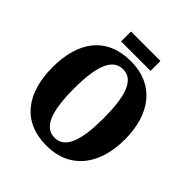

<svg xmlns="http://www.w3.org/2000/svg" viewBox="-228 -1012 1180 1180"><g transform="rotate(45 362.5 -422.0)"><path d="M234 -768H490V-854H234ZM363 10C565 10 677 -137 677 -358C677 -580 565 -725 364 -725C151 -725 48 -580 48 -359C48 -137 151 10 363 10ZM363 -60C269 -60 234 -170 234 -358C234 -546 269 -656 364 -656C458 -656 492 -546 492 -358C492 -170 458 -60 363 -60Z"/></g></svg>

Font: Noto Serif Bengali Condensed Black
Style: Regular
Weight: 900
Width: 3
Designer: Juan Bruce, Universal Thirst, Indian Type Foundry and the Monotype Design Team.
Foundry: Monotype Imaging Inc.
Version: Version 2.003